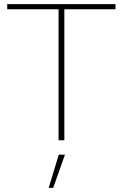

<svg xmlns="http://www.w3.org/2000/svg" viewBox="-20 -680 595 931"><path d="M540 -635H292V0H264V-635H15V-660H540ZM238 231H216L265 70H295Z"/></svg>

Font: Work Sans ExtraLight
Style: Regular
Weight: 280
Designer: Wei Huang
Foundry: Wei Huang
Version: Version 1.500